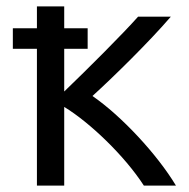

<svg xmlns="http://www.w3.org/2000/svg" viewBox="-20 -574 589 598"><path d="M253 -422V-486H180V-554H95V-486H20V-422H95V4H180V-241C259 -193 368 -89 428 4H528C469 -94 358 -213 268 -275C334 -335 445 -444 512 -522H410C363 -469 255 -361 180 -289V-422Z"/></svg>

Font: Repo
Style: Regular
Weight: 400
Designer: Stefan Peev
Foundry: Context Ltd
Version: Version 0.000